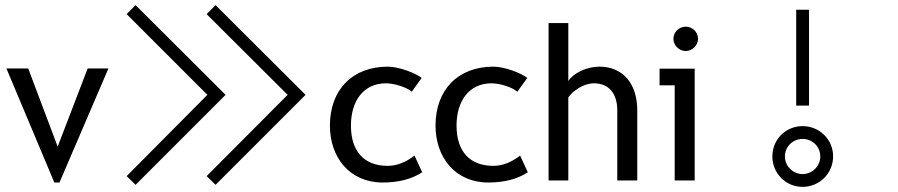

<svg xmlns="http://www.w3.org/2000/svg" viewBox="-20 -704 3505 749"><path d="M403 -437H322L205 -132L90 -437H5L192 8H212Z M509 17 860 -334 509 -684 474 -649 789 -334 474 -17ZM821 17 1172 -334 821 -684 786 -649 1102 -334 786 -17Z M1267 -214C1267 -90 1344 8 1473 8C1534 8 1586 -5 1627 -32L1597 -97C1562 -70 1527 -57 1492 -57C1402 -57 1349 -112 1349 -214C1349 -308 1396 -379 1486 -379C1520 -379 1570 -362 1586 -346L1625 -400C1601 -419 1536 -444 1493 -444C1354 -444 1267 -353 1267 -214Z M1679 -214C1679 -90 1756 8 1885 8C1946 8 1998 -5 2039 -32L2009 -97C1974 -70 1939 -57 1904 -57C1814 -57 1761 -112 1761 -214C1761 -308 1808 -379 1898 -379C1932 -379 1982 -362 1998 -346L2037 -400C2013 -419 1948 -444 1905 -444C1766 -444 1679 -353 1679 -214Z M2318 -444C2269 -444 2217 -419 2197 -388V-614H2120V0H2197V-324C2214 -349 2256 -379 2297 -379C2355 -379 2388 -339 2388 -274V0H2466V-274C2466 -373 2414 -444 2318 -444Z M2655 -505C2681 -505 2703 -527 2703 -553C2703 -579 2681 -600 2655 -600C2629 -600 2607 -579 2607 -553C2607 -527 2629 -505 2655 -505ZM2690 0V-436H2553V-371H2612V0Z M3136 -292V-666H3086V-292ZM3111 25C3177 25 3230 -28 3230 -94C3230 -160 3177 -212 3111 -212C3045 -212 2993 -160 2993 -94C2993 -28 3045 25 3111 25ZM3111 -162C3149 -162 3180 -132 3180 -94C3180 -56 3149 -25 3111 -25C3073 -25 3042 -56 3042 -94C3042 -132 3073 -162 3111 -162Z"/></svg>

Font: linja pona
Style: Regular
Weight: 400
Foundry: jan Same & David A Roberts
Version: Version 4.9